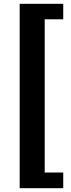

<svg xmlns="http://www.w3.org/2000/svg" viewBox="-20 -768 373 1005"><path d="M83 217V-748H311V-667H214V135H311V217Z"/></svg>

Font: Coval
Style: ExtraBold
Weight: 800
Foundry: Context Ltd
Version: Version 001.000